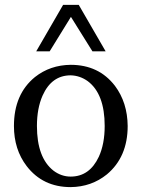

<svg xmlns="http://www.w3.org/2000/svg" viewBox="-20 -756 579 785"><path d="M37 -241Q37 -371 123 -441Q185 -490 269 -491Q384 -491 450 -405Q501 -337 502 -241Q502 -114 417 -43Q354 8 269 9Q155 9 89 -77Q37 -145 37 -241ZM131 -241Q131 -111 199 -58Q231 -34 269 -34Q346 -34 384 -115Q408 -167 408 -241Q408 -372 339 -424Q307 -447 269 -448Q191 -448 154 -365Q131 -313 131 -241ZM128 -546 238 -736H302L412 -546H358L270 -687L183 -546Z"/></svg>

Font: Khartiya
Style: Regular
Weight: 500
Version: Version 1.0.1